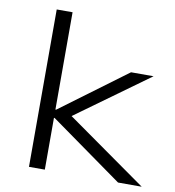

<svg xmlns="http://www.w3.org/2000/svg" viewBox="-80 -776 770 847"><g transform="rotate(10 305.5 -352.5)"><path d="M106 0V-705H177V-269H180L477 -489H578L227 -235V-271L611 0H505L180 -232H177V0Z"/></g></svg>

Font: Nunito Sans 10pt Expanded Light
Style: Regular
Weight: 300
Width: 7
Designer: Vernon Adams
Foundry: Vernon Adams
Version: Version 3.101;gftools[0.9.27]